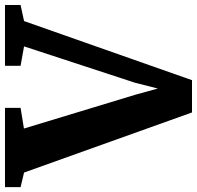

<svg xmlns="http://www.w3.org/2000/svg" viewBox="-53 -760 790 770"><g transform="rotate(90 342.0 -375.0)"><path d="M-23 0V-62.5L41.5 -76.5L278.5 -750H408L649 -76.5L707.5 -62.5V0H389.5V-62.5L472.5 -76L337 -522.5L312 -613L289 -522L143 -76.5L221 -62.5V0Z"/></g></svg>

Font: Merriweather 28pt ExtraBold
Style: Regular
Weight: 800
Version: Version 2.100